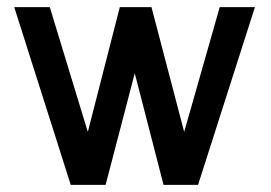

<svg xmlns="http://www.w3.org/2000/svg" viewBox="-20 -520 761 540"><path d="M406 -500H317L227 -149L120 -500H20L179 0H277L359 -314L440 0H537L697 -500H598L498 -149Z"/></svg>

Font: Advent Pro SemiBold
Style: Regular
Weight: 600
Designer: VivaRado, Andreas Kalpakidis
Foundry: VivaRado, Andreas Kalpakidis
Version: Version 3.000